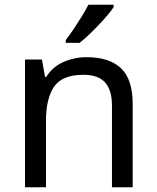

<svg xmlns="http://www.w3.org/2000/svg" viewBox="-20 -786 658 806"><path d="M343 -546Q439 -546 488 -499.5Q537 -453 537 -349V0H450V-343Q450 -408 421 -440Q392 -472 330 -472Q241 -472 207 -422Q173 -372 173 -278V0H85V-536H156L169 -463H174Q200 -505 246 -525.5Q292 -546 343 -546ZM457 -756Q448 -742 431 -722Q414 -702 393.5 -680.5Q373 -659 352.5 -639.5Q332 -620 314 -606H256V-618Q271 -637 288.5 -663Q306 -689 323 -716.5Q340 -744 351 -766H457Z"/></svg>

Font: Noto Sans Lisu
Style: Regular
Weight: 400
Designer: Monotype Design Team. David Williams.
Foundry: Monotype Imaging Inc.
Version: Version 2.102